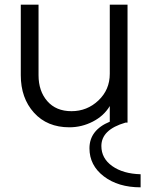

<svg xmlns="http://www.w3.org/2000/svg" viewBox="-20 -525 701 822"><path d="M450 -4V-71Q425 -29 377.5 -4.5Q330 20 277 20Q182 20 125.5 -42.5Q69 -105 69 -203V-505H145V-203Q145 -135 182.5 -92Q220 -49 286 -49Q353 -49 401.5 -95Q450 -141 450 -209V-505H526V0H517Q414 30 414 100Q414 153 460.5 186Q507 219 582 221V277Q486 277 424.5 230Q363 183 363 110Q363 32 450 -4Z"/></svg>

Font: Metropolitano
Style: Regular
Weight: 400
Designer: Fonts by Alex Slobzheninov & Chris M. Simpson / Changes by Cristiano Sobral
Foundry: Fonts by Alex Slobzheninov & Chris M. Simpson / Changes by Cristiano Sobral
Version: Version 1.00;August 30, 2020;FontCreator 13.0.0.2681 64-bit